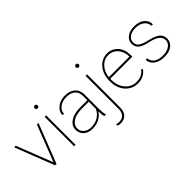

<svg xmlns="http://www.w3.org/2000/svg" viewBox="-3 -1472 2435 2435"><g transform="rotate(-45 1215.0 -254.0)"><path d="M239.3 -42 429.2 -528.3H457.5L252 0H226.1L21 -528.3H49.3Z M594.2 0H567.9V-528.3H594.2ZM554.2 -693.4Q554.2 -704.6 562 -712.6Q569.8 -720.7 581.1 -720.7Q592.3 -720.7 600.3 -712.6Q608.4 -704.6 608.4 -693.4Q608.4 -682.1 600.3 -674.3Q592.3 -666.5 581.1 -666.5Q569.8 -666.5 562 -674.3Q554.2 -682.1 554.2 -693.4Z M1108.9 0Q1099.1 -33.7 1099.1 -96.7Q1067.9 -45.9 1013.7 -18.1Q959.5 9.8 891.1 9.8Q817.9 9.8 773.2 -30Q728.5 -69.8 728.5 -133.8Q728.5 -206.5 794.2 -250.2Q859.9 -293.9 968.8 -294.9H1099.1V-372.1Q1099.1 -438.5 1057.4 -475.1Q1015.6 -511.7 938 -511.7Q865.7 -511.7 817.4 -474.6Q769 -437.5 769 -382.8L742.7 -383.8Q742.7 -448.2 799.3 -493.2Q856 -538.1 938 -538.1Q1023.4 -538.1 1073.7 -495.4Q1124 -452.6 1125.5 -375V-122.6Q1125.5 -35.6 1139.2 -4.4V0ZM891.1 -16.1Q965.3 -16.1 1018.8 -49.3Q1072.3 -82.5 1099.1 -142.6V-268.1H977.1Q863.8 -268.1 803.7 -223.1Q754.9 -186.5 754.9 -131.8Q754.9 -83.5 793.5 -49.8Q832 -16.1 891.1 -16.1Z M1328.6 -528.3V63Q1328.6 136.2 1292 174.8Q1255.4 213.4 1189.5 213.4Q1165.5 213.4 1141.6 203.6L1143.1 178.2Q1166.5 187 1189.5 187Q1244.1 187 1273.2 154.5Q1302.2 122.1 1302.2 63V-528.3ZM1291 -693.4Q1291 -704.6 1298.8 -712.6Q1306.6 -720.7 1317.9 -720.7Q1329.1 -720.7 1337.2 -712.6Q1345.2 -704.6 1345.2 -693.4Q1345.2 -682.1 1337.2 -674.3Q1329.1 -666.5 1317.9 -666.5Q1306.6 -666.5 1298.8 -674.3Q1291 -682.1 1291 -693.4Z M1702.6 9.8Q1638.7 9.8 1585.2 -24.7Q1531.7 -59.1 1501.5 -119.1Q1471.2 -179.2 1471.2 -252.4V-274.4Q1471.2 -347.7 1500.5 -408.7Q1529.8 -469.7 1581.1 -503.9Q1632.3 -538.1 1692.9 -538.1Q1781.2 -538.1 1837.4 -475.1Q1893.6 -412.1 1893.6 -309.6V-281.7H1497.6V-252.9Q1497.6 -188.5 1524.7 -133.5Q1551.8 -78.6 1599.4 -47.4Q1647 -16.1 1702.6 -16.1Q1755.9 -16.1 1793.2 -33.9Q1830.6 -51.8 1859.4 -88.9L1877.9 -75.7Q1818.8 9.8 1702.6 9.8ZM1692.9 -511.7Q1615.7 -511.7 1562 -454.3Q1508.3 -397 1499 -308.1H1867.2V-314.5Q1867.2 -368.2 1844.5 -414.3Q1821.8 -460.4 1782 -486.1Q1742.2 -511.7 1692.9 -511.7Z M2342.3 -129.4Q2342.3 -225.6 2178.2 -260.3Q2079.6 -281.2 2041 -314.2Q2002.4 -347.2 2002.4 -404.8Q2002.4 -462.9 2051.5 -500.5Q2100.6 -538.1 2179.2 -538.1Q2264.6 -538.1 2316.4 -497.3Q2368.2 -456.5 2368.2 -387.2H2341.3Q2341.3 -440.4 2296.4 -476.1Q2251.5 -511.7 2179.2 -511.7Q2109.9 -511.7 2069.3 -481.4Q2028.8 -451.2 2028.8 -405.8Q2028.8 -370.1 2043.9 -349.9Q2059.1 -329.6 2093.3 -313.2Q2127.4 -296.9 2192.9 -281.7Q2258.3 -266.6 2296.4 -246.1Q2334.5 -225.6 2351.6 -197.5Q2368.7 -169.4 2368.7 -128.9Q2368.7 -66.4 2317.4 -28.3Q2266.1 9.8 2183.1 9.8Q2094.2 9.8 2039.8 -30.5Q1985.4 -70.8 1985.4 -134.3H2011.7Q2015.6 -78.6 2060.8 -47.6Q2106 -16.6 2183.1 -16.6Q2253.9 -16.6 2298.1 -49.6Q2342.3 -82.5 2342.3 -129.4Z"/></g></svg>

Font: Roboto Thin
Style: Regular
Weight: 250
Designer: Google
Version: Version 2.134; 2016